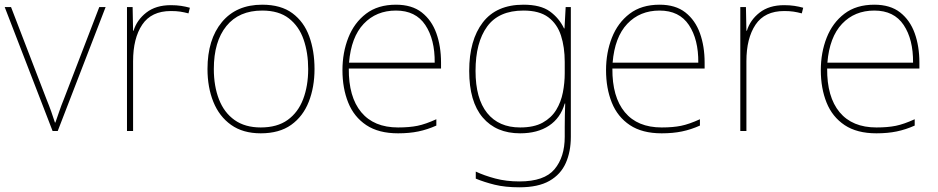

<svg xmlns="http://www.w3.org/2000/svg" viewBox="-20 -558 3998 818"><path d="M204 0 0 -528H27L177 -138Q190 -106 198 -83.5Q206 -61 214 -36H216Q225 -61 232.5 -83.5Q240 -106 253 -138L403 -528H430L226 0Z M708 -536Q732 -536 751.5 -533Q771 -530 789 -525L783 -501Q764 -506 747.5 -508.5Q731 -511 708 -511Q625 -511 586 -453Q547 -395 547 -297V0H521V-528H545L547 -427H549Q563 -473 603.5 -504.5Q644 -536 708 -536Z M1320 -264Q1320 -187 1295.5 -124.5Q1271 -62 1220.5 -26Q1170 10 1091 10Q1015 10 964.5 -26Q914 -62 889 -124Q864 -186 864 -264Q864 -390 925.5 -464Q987 -538 1097 -538Q1177 -538 1226 -501.5Q1275 -465 1297.5 -403Q1320 -341 1320 -264ZM891 -264Q891 -191 913 -134.5Q935 -78 979.5 -46.5Q1024 -15 1091 -15Q1161 -15 1205.5 -47Q1250 -79 1271.5 -135.5Q1293 -192 1293 -264Q1293 -333 1273.5 -389.5Q1254 -446 1211 -479.5Q1168 -513 1097 -513Q998 -513 944.5 -447Q891 -381 891 -264Z M1667 -538Q1735 -538 1777 -505Q1819 -472 1839 -416.5Q1859 -361 1859 -291V-266H1466Q1465 -145 1519 -80Q1573 -15 1676 -15Q1724 -15 1758.5 -22Q1793 -29 1839 -50V-23Q1801 -6 1762.5 2Q1724 10 1676 10Q1593 10 1540.5 -25Q1488 -60 1463.5 -121Q1439 -182 1439 -259Q1439 -334 1464 -397.5Q1489 -461 1539.5 -499.5Q1590 -538 1667 -538ZM1667 -513Q1583 -513 1529.5 -456.5Q1476 -400 1467 -291H1832Q1833 -390 1792 -451.5Q1751 -513 1667 -513Z M2210 -538Q2283 -538 2322.5 -509.5Q2362 -481 2383 -437H2385L2390 -528H2412V25Q2412 88 2390.5 136.5Q2369 185 2321 212.5Q2273 240 2193 240Q2132 240 2087.5 229Q2043 218 2007 203V173Q2043 190 2090 202.5Q2137 215 2193 215Q2299 215 2342.5 163Q2386 111 2386 25V-17Q2386 -46 2386.5 -67Q2387 -88 2388 -117H2386Q2368 -55 2319 -22.5Q2270 10 2196 10Q2094 10 2036.5 -57.5Q1979 -125 1979 -256Q1979 -387 2037 -462.5Q2095 -538 2210 -538ZM2210 -513Q2105 -513 2055.5 -445Q2006 -377 2006 -256Q2006 -138 2055.5 -76.5Q2105 -15 2196 -15Q2255 -15 2292 -35.5Q2329 -56 2349.5 -89.5Q2370 -123 2378 -164Q2386 -205 2386 -246V-294Q2386 -357 2370 -406.5Q2354 -456 2316 -484.5Q2278 -513 2210 -513Z M2790 -538Q2858 -538 2900 -505Q2942 -472 2962 -416.5Q2982 -361 2982 -291V-266H2589Q2588 -145 2642 -80Q2696 -15 2799 -15Q2847 -15 2881.5 -22Q2916 -29 2962 -50V-23Q2924 -6 2885.5 2Q2847 10 2799 10Q2716 10 2663.5 -25Q2611 -60 2586.5 -121Q2562 -182 2562 -259Q2562 -334 2587 -397.5Q2612 -461 2662.5 -499.5Q2713 -538 2790 -538ZM2790 -513Q2706 -513 2652.5 -456.5Q2599 -400 2590 -291H2955Q2956 -390 2915 -451.5Q2874 -513 2790 -513Z M3321 -536Q3345 -536 3364.5 -533Q3384 -530 3402 -525L3396 -501Q3377 -506 3360.5 -508.5Q3344 -511 3321 -511Q3238 -511 3199 -453Q3160 -395 3160 -297V0H3134V-528H3158L3160 -427H3162Q3176 -473 3216.5 -504.5Q3257 -536 3321 -536Z M3705 -538Q3773 -538 3815 -505Q3857 -472 3877 -416.5Q3897 -361 3897 -291V-266H3504Q3503 -145 3557 -80Q3611 -15 3714 -15Q3762 -15 3796.5 -22Q3831 -29 3877 -50V-23Q3839 -6 3800.5 2Q3762 10 3714 10Q3631 10 3578.5 -25Q3526 -60 3501.5 -121Q3477 -182 3477 -259Q3477 -334 3502 -397.5Q3527 -461 3577.5 -499.5Q3628 -538 3705 -538ZM3705 -513Q3621 -513 3567.5 -456.5Q3514 -400 3505 -291H3870Q3871 -390 3830 -451.5Q3789 -513 3705 -513Z"/></svg>

Font: Noto Sans Cherokee Thin
Style: Regular
Weight: 100
Designer: Monotype Design Team
Foundry: Monotype Imaging Inc.
Version: Version 2.001; ttfautohint (v1.8.4.7-5d5b)